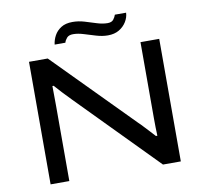

<svg xmlns="http://www.w3.org/2000/svg" viewBox="-91 -961 1128 1060"><g transform="rotate(-10 473.0 -431.0)"><path d="M108 0V-687H213L644 -250Q655 -240 670 -223.5Q685 -207 700.5 -191Q716 -175 727 -162H735Q734 -181 733.5 -209.5Q733 -238 733 -260V-687H838V0H738L305 -441Q282 -464 257.5 -490.5Q233 -517 219 -533H212Q212 -516 212.5 -484.5Q213 -453 213 -421V0ZM264 -756Q267 -782 280 -806Q293 -830 318 -846Q343 -862 382 -862Q416 -862 449 -852Q482 -842 513.5 -832Q545 -822 573 -822Q596 -822 606 -835Q616 -848 620 -861H683Q682 -835 667 -810.5Q652 -786 626 -770.5Q600 -755 563 -755Q532 -755 498.5 -765Q465 -775 433 -785Q401 -795 374 -795Q350 -795 339 -782.5Q328 -770 324 -756Z"/></g></svg>

Font: Archivo Expanded
Style: Regular
Weight: 400
Width: 7
Designer: Hector Gatti
Foundry: Omnibus-Type
Version: Version 2.001